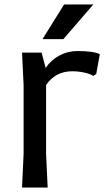

<svg xmlns="http://www.w3.org/2000/svg" viewBox="-20 -834 495 854"><path d="M424 -593 408 -505 395 -496Q383 -505 356 -511Q329 -517 301 -517Q227 -517 185 -456V-150L192 0H78L85 -150V-455L78 -600H165L183 -532Q208 -568 245 -587.5Q282 -607 324 -607Q396 -607 424 -593ZM395 -814 262 -660H169L265 -814Z"/></svg>

Font: Farro
Style: Regular
Weight: 400
Designer: Aceler Chua
Foundry: Grayscale Limited
Version: Version 1.101